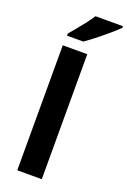

<svg xmlns="http://www.w3.org/2000/svg" viewBox="-182 -1038 728 1097"><g transform="rotate(20 182.0 -490.0)"><path d="M227 0H78V-760H227ZM364 -970Q350 -956 327 -936Q304 -916 277.5 -894Q251 -872 225.5 -852.5Q200 -833 181 -820H82V-833Q98 -852 119.5 -877.5Q141 -903 162 -930.5Q183 -958 197 -980H364Z"/></g></svg>

Font: RS Noto Sans
Style: Bold
Weight: 700
Designer: Monotype Design Team
Foundry: Monotype Imaging Inc.
Version: Version 3.10